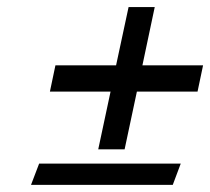

<svg xmlns="http://www.w3.org/2000/svg" viewBox="-20 -538 592 541"><path d="M381.3 -354H552.2L536.6 -279.8H365.7L331.1 -117.2H256.8L291.5 -279.8H120.6L136.2 -354H307.1L342.3 -518.1H416ZM489.3 -77.1 466.8 -17.1H67.4L90.3 -77.1Z"/></svg>

Font: Linux Libertine Slanted O
Style: Bold Slanted
Weight: 700
Designer: Philipp H. Poll
Foundry: Philipp H. Poll
Version: Version 5.0.0